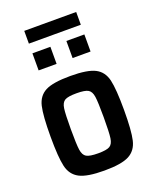

<svg xmlns="http://www.w3.org/2000/svg" viewBox="-152 -909 810 1004"><g transform="rotate(-20 252.5 -407.0)"><path d="M48 -255Q48 -371 60 -422.5Q72 -474 114 -496Q156 -518 253 -518Q349 -518 391 -496Q433 -474 445 -422.5Q457 -371 457 -255Q457 -140 445 -88.5Q433 -37 391 -14.5Q349 8 253 8Q157 8 114.5 -14.5Q72 -37 60 -88.5Q48 -140 48 -255ZM344 -255Q344 -340 339.5 -370.5Q335 -401 317.5 -411.5Q300 -422 253 -422Q205 -422 187.5 -411.5Q170 -401 165.5 -370.5Q161 -340 161 -255Q161 -171 165.5 -140Q170 -109 188 -98.5Q206 -88 253 -88Q300 -88 317.5 -98.5Q335 -109 339.5 -140Q344 -171 344 -255ZM108 -602V-697H208V-602ZM297 -602V-697H397V-602ZM108 -751V-822H397V-751Z"/></g></svg>

Font: Saira Semi Condensed Medium
Style: Regular
Weight: 500
Width: 4
Designer: Hector Gatti with collaboration of the Omnibus-Type team
Foundry: Omnibus-Type
Version: Version 1.001; ttfautohint (v1.8)